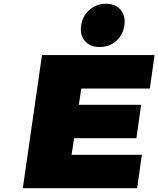

<svg xmlns="http://www.w3.org/2000/svg" viewBox="-20 -991 834 1011"><path d="M100.1 0 201.2 -701.2H793.9L769 -524.9H408.2L395 -439H723.1L698.2 -263.2H370.1L356.9 -175.8H727.1L702.1 0ZM427.2 -774.9Q399.9 -806.6 407.2 -856.9Q414.6 -907.2 451.2 -939.2Q487.8 -971.2 538.1 -971.2Q588.4 -971.2 615.2 -939.2Q642.1 -907.2 634.8 -856.9Q627.4 -806.6 591.3 -774.9Q555.2 -743.2 504.9 -743.2Q454.6 -743.2 427.2 -774.9Z"/></svg>

Font: Trueno Black
Style: Italic
Weight: 900
Designer: Julieta Ulanovsky
Foundry: Julieta Ulanovsky
Version: Version 3.001b | FøM Fix